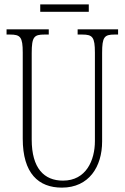

<svg xmlns="http://www.w3.org/2000/svg" viewBox="-20 -848 571 878"><path d="M164 -794H386V-828H164ZM263 10C387 10 447 -86 447 -201V-606C447 -679 457 -690 504 -690H520V-714H335V-690H356C403 -690 414 -679 414 -607V-203C414 -115 374 -22 268 -22C182 -22 125 -78 125 -210V-605C125 -680 136 -690 183 -690H203V-714H10V-690H26C73 -690 84 -679 84 -608V-214C84 -55 156 10 263 10Z"/></svg>

Font: Noto Serif Lao ExtraCondensed ExtraLight
Style: Regular
Weight: 200
Width: 2
Designer: Monotype Design Team
Foundry: Monotype Imaging Inc.
Version: Version 2.003